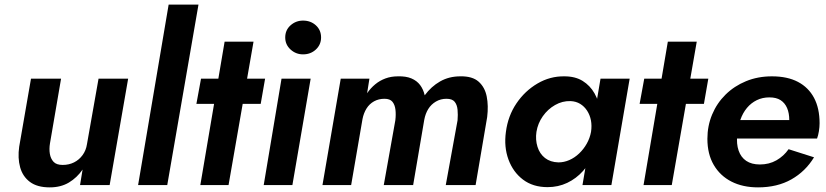

<svg xmlns="http://www.w3.org/2000/svg" viewBox="-20 -800 3572 830"><path d="M196 -180 244 -460H114L63 -166Q56 -117 67 -77Q78 -37 109.5 -13.5Q141 10 195 10Q243 10 278 -11Q313 -32 337 -67L326 0H454L534 -460H406L356 -177Q352 -150 337 -129.5Q322 -109 300 -98Q278 -87 251 -87Q224 -87 211.5 -100.5Q199 -114 195.5 -135Q192 -156 196 -180Z M709 -780 577 0H703L838 -780Z M849 -460 829 -351H1107L1126 -460ZM951 -620 846 0H968L1076 -620Z M1213 -638Q1213 -607 1236 -586Q1259 -565 1290 -565Q1323 -565 1345.5 -586Q1368 -607 1368 -638Q1368 -670 1345.5 -690.5Q1323 -711 1290 -711Q1259 -711 1236 -690.5Q1213 -670 1213 -638ZM1197 -460 1120 0H1244L1323 -460Z M2086 -294Q2092 -343 2084 -383Q2076 -423 2049 -447Q2022 -471 1970 -470Q1921 -470 1882.5 -448Q1844 -426 1816 -388Q1810 -414 1796 -432.5Q1782 -451 1758.5 -461Q1735 -471 1700 -470Q1671 -470 1646.5 -461Q1622 -452 1602 -435.5Q1582 -419 1567 -397L1577 -460H1453L1374 0H1498L1547 -285Q1552 -311 1564.5 -331Q1577 -351 1597 -362Q1617 -373 1642 -373Q1666 -373 1676.5 -360Q1687 -347 1689.5 -326Q1692 -305 1689 -280L1639 0H1766L1814 -282Q1819 -309 1831.5 -329Q1844 -349 1864.5 -361Q1885 -373 1910 -373Q1935 -373 1945.5 -360Q1956 -347 1958 -325.5Q1960 -304 1958 -280L1907 0H2036Z M2576 -460 2498 0H2623L2702 -460ZM2167 -230Q2158 -165 2178 -110.5Q2198 -56 2241 -23.5Q2284 9 2347 9Q2393 9 2432 -9.5Q2471 -28 2500.5 -61Q2530 -94 2549.5 -137.5Q2569 -181 2575 -230Q2581 -277 2575 -320Q2569 -363 2550 -396.5Q2531 -430 2499 -450Q2467 -470 2420 -470Q2358 -471 2303.5 -439Q2249 -407 2212.5 -353Q2176 -299 2167 -230ZM2299 -230Q2305 -267 2326.5 -297.5Q2348 -328 2379.5 -346Q2411 -364 2446 -363Q2470 -362 2488 -351Q2506 -340 2518 -321.5Q2530 -303 2534.5 -280Q2539 -257 2535 -230Q2530 -203 2516.5 -179Q2503 -155 2483.5 -136.5Q2464 -118 2441 -108Q2418 -98 2394 -98Q2359 -99 2336 -117Q2313 -135 2303.5 -165.5Q2294 -196 2299 -230Z M2765 -460 2745 -351H3023L3042 -460ZM2867 -620 2762 0H2884L2992 -620Z M3257 10Q3340 10 3401 -24.5Q3462 -59 3499 -120L3389 -155Q3368 -125 3336.5 -107Q3305 -89 3265 -89Q3229 -89 3206 -104.5Q3183 -120 3173 -149Q3163 -178 3167 -216Q3170 -252 3180.5 -282Q3191 -312 3209 -333.5Q3227 -355 3251.5 -367Q3276 -379 3306 -379Q3336 -379 3354.5 -367Q3373 -355 3382.5 -333Q3392 -311 3392 -280Q3392 -269 3388 -257Q3384 -245 3379 -235L3413 -281H3106V-201H3512Q3517 -214 3520 -232.5Q3523 -251 3523 -267Q3523 -332 3499 -377Q3475 -422 3429.5 -446Q3384 -470 3317 -470Q3256 -470 3205 -449Q3154 -428 3116.5 -391Q3079 -354 3058.5 -305Q3038 -256 3038 -200Q3038 -134 3065.5 -87Q3093 -40 3142 -15Q3191 10 3257 10Z"/></svg>

Font: Jost SemiBold
Style: Italic
Weight: 600
Italic angle: -5°
Version: Version 3.710